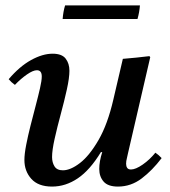

<svg xmlns="http://www.w3.org/2000/svg" viewBox="-20 -676 626 708"><path d="M398 -309 433 -459Q457 -461 482 -463.5Q507 -466 531 -469L534 -465L452 -111Q451 -104 448 -93Q445 -82 445 -72Q445 -63 449 -57Q453 -51 463 -51Q480 -51 506 -69Q532 -87 553 -113Q566 -104 576 -93Q542 -48 502.5 -18Q463 12 415 12Q378 12 362 -6.5Q346 -25 346 -53Q346 -81 357 -115H352Q312 -49 267 -18.5Q222 12 172 12Q121 12 95.5 -16.5Q70 -45 70 -86Q70 -108 76.5 -141.5Q83 -175 92.5 -212.5Q102 -250 111.5 -286Q121 -322 127.5 -350.5Q134 -379 134 -394Q134 -417 116 -417Q102 -417 79.5 -401.5Q57 -386 35 -363Q28 -368 22.5 -373Q17 -378 12 -384Q52 -431 94.5 -454.5Q137 -478 174 -478Q208 -478 222 -460Q236 -442 236 -415Q236 -389 226.5 -346Q217 -303 204 -255Q191 -207 181.5 -164.5Q172 -122 172 -97Q172 -77 181 -62.5Q190 -48 212 -48Q240 -48 275 -75Q310 -102 343.5 -160Q377 -218 398 -309ZM220 -656H496Q494 -630 487 -606H211Q213 -633 220 -656Z"/></svg>

Font: Tiro Tamil
Style: Italic
Weight: 400
Italic angle: -11°
Designer: Tamil: Fernando Mello & Fiona Ross, assisted by Kaja Sojewska. Latin: John Hudson with Paul Hanslow, assisted by Kaja So
Foundry: Tiro Typeworks Ltd.
Version: Version 1.52